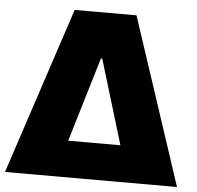

<svg xmlns="http://www.w3.org/2000/svg" viewBox="-52 -781 854 834"><g transform="rotate(5 375.0 -364.0)"><path d="M0 0 240.2 -727.5H509.8L750 0ZM261.7 -159.2H489.3L377.9 -527.3H372.1Z"/></g></svg>

Font: Inter Display Black
Style: Regular
Weight: 900
Designer: Rasmus Andersson
Foundry: rsms
Version: Version 4.000;git-a52131595